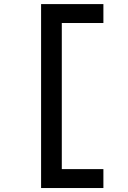

<svg xmlns="http://www.w3.org/2000/svg" viewBox="-20 -818 626 942"><path d="M181.6 104.5H487.3V11.7H283.2V-705.1H487.3V-797.9H181.6Z"/></svg>

Font: CaskaydiaCove Nerd Font
Style: Regular
Weight: 400
Designer: Aaron Bell
Foundry: Saja Typeworks
Version: Version 2111.1;Nerd Fonts 2.3.3